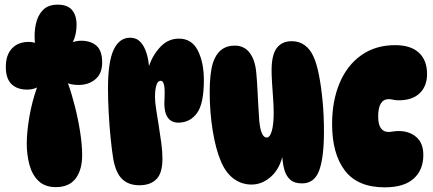

<svg xmlns="http://www.w3.org/2000/svg" viewBox="-20 -794 1860 825"><path d="M333 -128Q333 -64 305 -27Q277 10 220 10Q173 10 145.5 -16.5Q118 -43 106.5 -86Q95 -129 95 -177Q95 -226 106 -291Q117 -356 139 -418Q120 -409 97 -409Q53 -409 29 -433Q5 -457 5 -506Q5 -558 31.5 -586Q58 -614 104 -614Q117 -614 130 -610Q126 -653 134 -690.5Q142 -728 164.5 -751Q187 -774 228 -774Q270 -774 289.5 -751Q309 -728 309 -687Q309 -646 293 -613Q311 -619 329 -619Q370 -619 394.5 -597.5Q419 -576 419 -526Q419 -478 390 -453.5Q361 -429 318 -429Q307 -429 295 -430.5Q283 -432 272 -436Q288 -392 302 -336.5Q316 -281 324.5 -226Q333 -171 333 -128Z M444 -413Q444 -529 468.5 -580.5Q493 -632 539 -632Q566 -632 583 -614Q600 -596 609 -567.5Q618 -539 620 -510Q637 -559 670 -593.5Q703 -628 749 -628Q804 -628 830 -577Q856 -526 856 -449Q856 -348 826 -307.5Q796 -267 746 -267Q714 -267 698.5 -292.5Q683 -318 687 -373Q689 -414 684.5 -430.5Q680 -447 671 -447Q658 -447 652 -428Q646 -409 646 -377Q646 -356 651 -324Q656 -292 662 -254.5Q668 -217 673 -180Q678 -143 678 -112Q678 -50 652 -24Q626 2 579 2Q533 2 505.5 -24Q478 -50 467 -109Q461 -145 455.5 -199Q450 -253 447 -310.5Q444 -368 444 -413Z M1278 -6Q1245 -6 1227.5 -21.5Q1210 -37 1202.5 -62.5Q1195 -88 1193 -119Q1178 -63 1141 -32Q1104 -1 1061 -1Q1019 -1 985 -25.5Q951 -50 930 -99Q907 -152 894 -232.5Q881 -313 881 -398Q881 -437 884.5 -469.5Q888 -502 895 -524Q919 -598 989 -598Q1029 -598 1052.5 -567.5Q1076 -537 1081 -483Q1084 -453 1086 -414.5Q1088 -376 1090 -339Q1092 -302 1094 -275Q1101 -203 1126 -203Q1140 -203 1148 -231.5Q1156 -260 1156 -310Q1156 -337 1153.5 -371Q1151 -405 1149 -437.5Q1147 -470 1147 -491Q1147 -559 1169.5 -588Q1192 -617 1233 -617Q1266 -617 1289.5 -599.5Q1313 -582 1326 -553Q1340 -524 1350 -474Q1360 -424 1366 -361.5Q1372 -299 1372 -229Q1372 -117 1351.5 -61.5Q1331 -6 1278 -6Z M1633 11Q1517 11 1462 -61Q1407 -133 1407 -261Q1407 -360 1439 -436.5Q1471 -513 1532 -556.5Q1593 -600 1678 -600Q1745 -600 1780 -567.5Q1815 -535 1815 -476Q1815 -424 1783.5 -393.5Q1752 -363 1693 -363Q1680 -363 1669.5 -365.5Q1659 -368 1651 -368Q1605 -368 1605 -294Q1605 -258 1617 -242.5Q1629 -227 1649 -227Q1657 -227 1669 -229Q1681 -231 1693 -231Q1739 -231 1769 -205Q1799 -179 1799 -128Q1799 -64 1757.5 -26.5Q1716 11 1633 11Z"/></svg>

Font: DynaPuff Condensed
Style: Bold
Weight: 700
Width: 3
Designer: Toshi Omagari, Jennifer Daniel
Foundry: Google Fonts
Version: Version 2.000; ttfautohint (v1.8.4.7-5d5b)